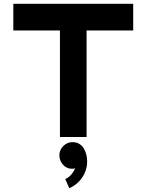

<svg xmlns="http://www.w3.org/2000/svg" viewBox="-20 -720 770 1009"><path d="M680 -560H435V0H295V-560H50V-700H680ZM292 96Q292 68 312.5 47.5Q333 27 361 27Q382 27 396.5 36Q411 45 420 59.5Q429 74 433.5 92Q438 110 438 128Q438 174 412 212.5Q386 251 344 269L323 221Q341 213 354 198Q367 183 375 165Q365 167 359 167Q330 167 311 145.5Q292 124 292 96Z"/></svg>

Font: CAT North
Style: Regular
Weight: 400
Designer: Peter Wiegel
Foundry: Peter Wiegel
Version: Version 1.000